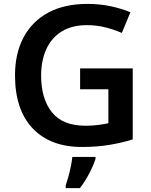

<svg xmlns="http://www.w3.org/2000/svg" viewBox="-20 -744 773 985"><path d="M391 -393H661V-29Q604 -11 540 -0.5Q476 10 400 10Q238 10 147.5 -85.5Q57 -181 57 -358Q57 -469 100.5 -551.5Q144 -634 227 -679Q310 -724 429 -724Q492 -724 548 -712Q604 -700 649 -681L605 -575Q566 -592 521 -603.5Q476 -615 426 -615Q349 -615 296.5 -582.5Q244 -550 217.5 -491.5Q191 -433 191 -356Q191 -238 246 -168.5Q301 -99 419 -99Q455 -99 485 -103Q515 -107 536 -112V-286H391ZM470 71Q460 103 438.5 144.5Q417 186 390 221H317V208Q323 190 330.5 163.5Q338 137 343.5 109.5Q349 82 351 61H470Z"/></svg>

Font: Noto Sans Lao Looped SemiBold
Style: Regular
Weight: 600
Designer: Mark Frömberg, Ben Mitchell
Foundry: The Fontpad Ltd
Version: Version 1.002; ttfautohint (v1.8.4.7-5d5b)